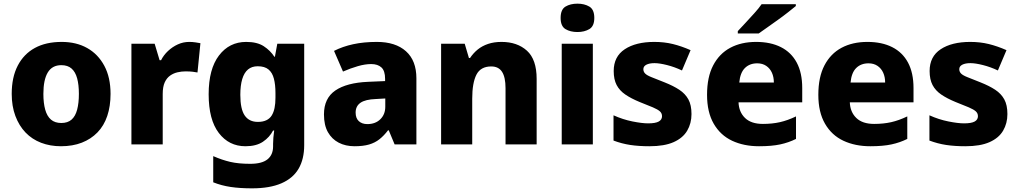

<svg xmlns="http://www.w3.org/2000/svg" viewBox="-20 -789 5565 1049"><path d="M584 -276Q584 -209 566 -155.5Q548 -102 512.5 -65.5Q477 -29 427 -9.5Q377 10 313 10Q254 10 204.5 -9Q155 -28 119.5 -65Q84 -102 64 -155.5Q44 -209 44 -276Q44 -367 77 -430.5Q110 -494 170.5 -527Q231 -560 317 -560Q397 -560 456.5 -526.5Q516 -493 550 -429.5Q584 -366 584 -276ZM217 -276Q217 -226 227 -190Q237 -154 258.5 -135.5Q280 -117 315 -117Q350 -117 371 -135.5Q392 -154 401.5 -190Q411 -226 411 -276Q411 -326 401.5 -361Q392 -396 371 -414.5Q350 -433 315 -433Q265 -433 241 -393Q217 -353 217 -276Z M1014 -560Q1031 -560 1048 -557.5Q1065 -555 1075 -553L1059 -393Q1048 -395 1033 -397Q1018 -399 993 -399Q972 -399 950 -394Q928 -389 909.5 -376Q891 -363 880 -339Q869 -315 869 -275V0H698V-550H825L852 -460H860Q874 -488 898 -510.5Q922 -533 951.5 -546.5Q981 -560 1014 -560Z M1325 -560Q1385 -560 1421 -536.5Q1457 -513 1479 -479H1482L1495 -550H1642V4Q1642 80 1611.5 132.5Q1581 185 1517.5 212.5Q1454 240 1357 240Q1291 240 1240.5 232.5Q1190 225 1145 207V64Q1193 85 1238 95.5Q1283 106 1347 106Q1411 106 1441.5 81.5Q1472 57 1472 11V-3Q1472 -18 1473.5 -36.5Q1475 -55 1478 -76H1472Q1453 -39 1416.5 -14.5Q1380 10 1321 10Q1231 10 1175.5 -62.5Q1120 -135 1120 -274Q1120 -412 1176.5 -486Q1233 -560 1325 -560ZM1388 -427Q1356 -427 1335 -409.5Q1314 -392 1303.5 -357Q1293 -322 1293 -271Q1293 -193 1317 -158Q1341 -123 1389 -123Q1416 -123 1435 -132Q1454 -141 1464.5 -158Q1475 -175 1480 -199Q1485 -223 1485 -255V-281Q1485 -326 1476.5 -359Q1468 -392 1447 -409.5Q1426 -427 1388 -427Z M2039 -560Q2141 -560 2198 -509Q2255 -458 2255 -361V0H2136L2104 -77H2100Q2078 -48 2053.5 -28.5Q2029 -9 1996.5 0.5Q1964 10 1917 10Q1868 10 1830.5 -9.5Q1793 -29 1771.5 -67Q1750 -105 1750 -164Q1750 -252 1812 -294.5Q1874 -337 1991 -342L2084 -346V-358Q2084 -402 2064 -420.5Q2044 -439 2008 -439Q1975 -439 1935 -427.5Q1895 -416 1854 -398L1805 -511Q1852 -535 1910 -547.5Q1968 -560 2039 -560ZM2034 -248Q1976 -246 1949.5 -227.5Q1923 -209 1923 -174Q1923 -143 1940.5 -127Q1958 -111 1987 -111Q2031 -111 2058 -137.5Q2085 -164 2085 -206V-251Z M2720 -560Q2806 -560 2859 -512Q2912 -464 2912 -358V0H2742V-307Q2742 -367 2723 -396.5Q2704 -426 2664 -426Q2606 -426 2583 -381Q2560 -336 2560 -250V0H2390V-550H2519L2542 -472H2548Q2566 -499 2590 -518.5Q2614 -538 2646.5 -549Q2679 -560 2720 -560Z M3219 -550V0H3049V-550ZM3135 -769Q3173 -769 3200 -753Q3227 -737 3227 -691Q3227 -646 3200 -630Q3173 -614 3135 -614Q3096 -614 3069.5 -630Q3043 -646 3043 -691Q3043 -737 3069.5 -753Q3096 -769 3135 -769Z M3758 -166Q3758 -115 3734.5 -75Q3711 -35 3660.5 -12.5Q3610 10 3528 10Q3470 10 3423.5 3Q3377 -4 3332 -21V-159Q3383 -136 3435.5 -125.5Q3488 -115 3521 -115Q3561 -115 3579 -125Q3597 -135 3597 -154Q3597 -170 3585.5 -180.5Q3574 -191 3547 -202.5Q3520 -214 3474 -232Q3428 -251 3396.5 -272.5Q3365 -294 3349 -324.5Q3333 -355 3333 -401Q3333 -480 3393.5 -520Q3454 -560 3555 -560Q3609 -560 3656 -548.5Q3703 -537 3753 -515L3706 -404Q3666 -423 3624.5 -433.5Q3583 -444 3556 -444Q3528 -444 3511.5 -435.5Q3495 -427 3495 -411Q3495 -397 3505 -387Q3515 -377 3540.5 -367Q3566 -357 3611 -339Q3659 -320 3691.5 -298.5Q3724 -277 3741 -246Q3758 -215 3758 -166Z M4111 -560Q4190 -560 4246.5 -531.5Q4303 -503 4333 -447Q4363 -391 4363 -308V-230H4015Q4017 -177 4050.5 -144.5Q4084 -112 4148 -112Q4199 -112 4241 -121.5Q4283 -131 4329 -153V-30Q4289 -10 4242.5 0Q4196 10 4127 10Q4044 10 3980 -20Q3916 -50 3879.5 -113Q3843 -176 3843 -271Q3843 -368 3876.5 -432Q3910 -496 3970 -528Q4030 -560 4111 -560ZM4117 -443Q4076 -443 4050 -417.5Q4024 -392 4019 -338H4208Q4208 -368 4197.5 -391.5Q4187 -415 4166.5 -429Q4146 -443 4117 -443ZM4328 -756Q4311 -742 4285 -721.5Q4259 -701 4229.5 -680Q4200 -659 4172.5 -639.5Q4145 -620 4125 -606H4011V-619Q4029 -638 4053 -664Q4077 -690 4101.5 -717Q4126 -744 4141 -766H4328Z M4719 -560Q4798 -560 4854.5 -531.5Q4911 -503 4941 -447Q4971 -391 4971 -308V-230H4623Q4625 -177 4658.5 -144.5Q4692 -112 4756 -112Q4807 -112 4849 -121.5Q4891 -131 4937 -153V-30Q4897 -10 4850.5 0Q4804 10 4735 10Q4652 10 4588 -20Q4524 -50 4487.5 -113Q4451 -176 4451 -271Q4451 -368 4484.5 -432Q4518 -496 4578 -528Q4638 -560 4719 -560ZM4725 -443Q4684 -443 4658 -417.5Q4632 -392 4627 -338H4816Q4816 -368 4805.5 -391.5Q4795 -415 4774.5 -429Q4754 -443 4725 -443Z M5484 -166Q5484 -115 5460.5 -75Q5437 -35 5386.5 -12.5Q5336 10 5254 10Q5196 10 5149.5 3Q5103 -4 5058 -21V-159Q5109 -136 5161.5 -125.5Q5214 -115 5247 -115Q5287 -115 5305 -125Q5323 -135 5323 -154Q5323 -170 5311.5 -180.5Q5300 -191 5273 -202.5Q5246 -214 5200 -232Q5154 -251 5122.5 -272.5Q5091 -294 5075 -324.5Q5059 -355 5059 -401Q5059 -480 5119.5 -520Q5180 -560 5281 -560Q5335 -560 5382 -548.5Q5429 -537 5479 -515L5432 -404Q5392 -423 5350.5 -433.5Q5309 -444 5282 -444Q5254 -444 5237.5 -435.5Q5221 -427 5221 -411Q5221 -397 5231 -387Q5241 -377 5266.5 -367Q5292 -357 5337 -339Q5385 -320 5417.5 -298.5Q5450 -277 5467 -246Q5484 -215 5484 -166Z"/></svg>

Font: Noto Sans Hebrew Thin ExtraBold
Style: Regular
Weight: 800
Version: Version 3.001